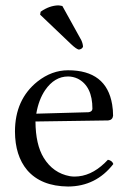

<svg xmlns="http://www.w3.org/2000/svg" viewBox="-20 -678 475 708"><path d="M210 -655.8 279.8 -529.8Q285.6 -517.1 286.1 -505.9Q283.2 -497.1 271 -495.1Q261.7 -496.6 242.2 -515.1L127.9 -624L129.9 -634.8Q161.6 -657.2 194.8 -658.2Q202.1 -657.7 210 -655.8ZM113.8 -258.8 307.1 -264.2Q320.3 -266.6 320.8 -276.9Q320.8 -359.9 267.1 -387.7Q249.5 -396 231 -396Q181.2 -396 146.5 -345.7Q122.6 -310.5 113.8 -258.8ZM377.9 -88.9Q393.6 -85.9 397.9 -73.2Q334 9.3 231 9.8Q131.3 8.8 80.1 -50.8Q35.6 -104 35.2 -192.9Q35.2 -311 118.2 -377.4Q170.9 -418.9 231 -418.9Q372.6 -418.9 393.6 -292.5Q397 -272.5 397 -251Q395 -235.4 378.9 -233.9L110.8 -230Q111.3 -145 141.1 -96.2Q175.8 -39.6 237.8 -28.3Q246.6 -26.9 254.9 -26.9Q314 -26.9 366.2 -77.1Q372.1 -83 377.9 -88.9Z"/></svg>

Font: Linux Libertine Display O
Style: Regular
Weight: 400
Designer: Philipp H. Poll
Foundry: Philipp H. Poll
Version: Version 5.0.9